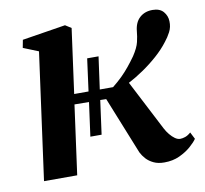

<svg xmlns="http://www.w3.org/2000/svg" viewBox="-67 -617 744 698"><g transform="rotate(-10 305.5 -268.0)"><path d="M485.5 9Q462.5 9 446.2 1.2Q430 -6.5 419.2 -18.2Q408.5 -30 402 -43L317 -254.5L295 -255L278 -130H236.5L253.5 -255L200 -255.5L165 0H42.5L106.5 -468L50.5 -490.5L56 -519.5L216 -545L238 -531L205.5 -293H258.5L274.5 -412.5H316.5L300 -293H349Q369 -309 384.5 -324.2Q400 -339.5 413.2 -355.8Q426.5 -372 440 -391Q458.5 -419 463.2 -439.5Q468 -460 469.5 -478Q472.5 -510.5 491.2 -527.5Q510 -544.5 538.5 -544.5Q565.5 -544.5 578.8 -529Q592 -513.5 592.5 -493.5Q593.5 -472 584 -454Q574.5 -436 563 -422Q544.5 -397.5 518.2 -374.2Q492 -351 463.2 -331.5Q434.5 -312 408.5 -298.5L504 -113.5Q510.5 -101 519.5 -90Q528.5 -79 538.2 -72.2Q548 -65.5 557 -65.5Q565.5 -65.5 575.8 -69Q586 -72.5 596.5 -82L609.5 -56.5Q601.5 -44.5 584 -29.2Q566.5 -14 541.8 -2.5Q517 9 485.5 9Z"/></g></svg>

Font: Merriweather 72pt SemiBold
Style: Italic
Weight: 600
Italic angle: -7.8°
Version: Version 2.101